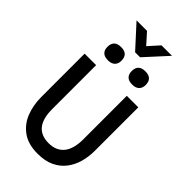

<svg xmlns="http://www.w3.org/2000/svg" viewBox="-329 -1205 1310 1310"><g transform="rotate(45 325.5 -550.5)"><path d="M304 -950 157 -1111H258L328 -1033L398 -1111H499L352 -950ZM144 -843Q144 -908 212 -908Q279 -908 279 -843Q279 -813 261.5 -796.5Q244 -780 212 -780Q177 -780 160.5 -796.5Q144 -813 144 -843ZM378 -843Q378 -908 446 -908Q513 -908 513 -843Q513 -813 495.5 -796.5Q478 -780 446 -780Q411 -780 394.5 -796.5Q378 -813 378 -843ZM67 -281V-700H178V-276Q178 -94 325 -94Q397 -94 435.5 -140.5Q474 -187 474 -280V-700H585V-281Q585 -223 570.5 -171Q556 -119 524.5 -78Q493 -37 443.5 -13.5Q394 10 323 10Q231 10 174.5 -31Q118 -72 92.5 -138Q67 -204 67 -281Z"/></g></svg>

Font: Haskoy SemiBold
Style: Regular
Weight: 600
Designer: Ertekin Erdin
Foundry: Ertekin Erdin
Version: Version 1.500; ttfautohint (v1.8.3)